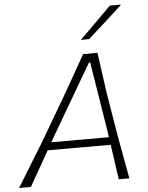

<svg xmlns="http://www.w3.org/2000/svg" viewBox="-87 -1020 824 1071"><g transform="rotate(-5 325.5 -485.0)"><path d="M-24 0Q11.5 -58.5 50.8 -122.2Q90 -186 125 -243L269 -488Q305 -551 335.2 -604.2Q365.5 -657.5 397 -713H477Q484.5 -659.5 492.2 -604.5Q500 -549.5 508.5 -487L549 -242.5Q560 -182.5 571.5 -119.2Q583 -56 593.5 0H534Q527.5 -46.5 520.2 -96.5Q513 -146.5 506 -195.5H153Q125.5 -147 97.5 -97.5Q69.5 -48 42 0ZM195 -269.5Q186.5 -254 177.5 -238.5H499.5Q497.5 -254 495.5 -268L432 -663H425ZM391 -792.5Q437 -838 480.5 -881.2Q524 -924.5 569 -969.5H632Q585.5 -926 536.2 -881.8Q487 -837.5 437.5 -793.5Z"/></g></svg>

Font: Commissioner Loud ExtraLight
Style: Italic
Weight: 200
Italic angle: -12°
Designer: Kostas Bartsokas
Foundry: Kostas Bartsokas
Version: Version 1.000; ttfautohint (v1.8.3)